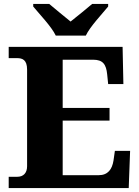

<svg xmlns="http://www.w3.org/2000/svg" viewBox="-20 -951 705 971"><path d="M262 -771H414C435 -816 496 -880 527 -918V-931H446C422 -910 367 -866 337 -842C307 -866 254 -910 229 -931H148V-918C179 -880 241 -816 262 -771ZM24 0H631L638 -188H561L554 -139C547 -95 526 -65 479 -65H297V-341H534V-405H297V-649H451C500 -649 517 -626 522 -575L527 -526H604L600 -714H24V-657H66C93 -657 117 -649 117 -599V-110C117 -76 98 -57 68 -57H24Z"/></svg>

Font: Noto Serif Myanmar ExtraBold
Style: Regular
Weight: 800
Designer: Ben Mitchell and the Monotype Design Team
Foundry: Monotype Imaging Inc.
Version: Version 2.106